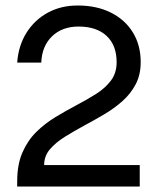

<svg xmlns="http://www.w3.org/2000/svg" viewBox="-20 -678 574 698"><path d="M140.5 -78H488V0H42.5V-18.5Q42.5 -80.5 61.8 -124.2Q81 -168 112.5 -198.8Q144 -229.5 181.5 -252.2Q219 -275 256 -294.5Q295 -315 328.8 -336.2Q362.5 -357.5 383.2 -385Q404 -412.5 404 -452Q404 -513.5 367.5 -547.5Q331 -581.5 265.5 -581.5Q206 -581.5 169.2 -546Q132.5 -510.5 130 -450.5H42.5Q47 -512 76.2 -558.8Q105.5 -605.5 153.5 -631.8Q201.5 -658 262.5 -658Q331.5 -658 383 -632.2Q434.5 -606.5 463 -560.2Q491.5 -514 491.5 -452Q491.5 -406.5 473.5 -372Q455.5 -337.5 425.5 -310.8Q395.5 -284 359.5 -262.8Q323.5 -241.5 288 -222.5Q249 -201.5 215.5 -180.5Q182 -159.5 161.2 -135Q140.5 -110.5 140.5 -78Z"/></svg>

Font: Overused Grotesk
Style: Regular
Weight: 450
Version: Version 0.004